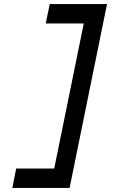

<svg xmlns="http://www.w3.org/2000/svg" viewBox="-20 -732 590 949"><path d="M248 101 394 -616H206L226 -712H509L324 197H41L60 101Z"/></svg>

Font: Codetta
Style: Bold Italic
Weight: 700
Italic angle: -11°
Designer: Ulrich Proeller
Foundry: PROSA GmbH
Version: Version 2.00;September 29, 2018;FontCreator 11.5.0.2427 64-b